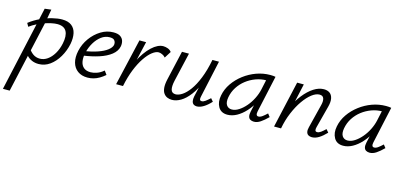

<svg xmlns="http://www.w3.org/2000/svg" viewBox="-90 -914 3453 1644"><g transform="rotate(15 1637.0 -92.0)"><path d="M-23 289 145 -466 202 -473 180 -349 37 289ZM216 5Q183 5 156.5 -6.5Q130 -18 112 -37.5Q94 -57 86 -80L111 -108Q128 -79 154 -60.5Q180 -42 214 -42Q250 -42 281.5 -64Q313 -86 337 -126Q361 -166 372 -218Q387 -289 366 -328Q345 -367 285 -367Q263 -367 234 -361Q205 -355 173 -344Q141 -333 109 -317Q77 -301 49 -280L32 -310Q77 -345 128 -368.5Q179 -392 228 -404Q277 -416 314 -416Q368 -416 398.5 -392.5Q429 -369 438 -327.5Q447 -286 437 -233Q424 -169 392 -114.5Q360 -60 315 -27.5Q270 5 216 5Z M650 9Q598 9 563 -16.5Q528 -42 515.5 -87Q503 -132 516 -192Q530 -255 567.5 -307Q605 -359 657 -391Q709 -423 768 -423Q808 -423 829 -408.5Q850 -394 856.5 -371Q863 -348 858 -322Q849 -279 808.5 -247Q768 -215 705 -194.5Q642 -174 564 -163L566 -203Q632 -214 682.5 -231.5Q733 -249 763 -272Q793 -295 799 -319Q801 -329 798.5 -342Q796 -355 785 -364.5Q774 -374 747 -374Q707 -374 673 -348.5Q639 -323 615 -282.5Q591 -242 580 -197Q569 -151 574.5 -116Q580 -81 602.5 -61.5Q625 -42 664 -42Q689 -42 719.5 -52.5Q750 -63 779 -88L803 -55Q780 -35 754.5 -20Q729 -5 703 2Q677 9 650 9Z M931 0Q961 -133 1008 -226.5Q1055 -320 1108.5 -369.5Q1162 -419 1210 -419Q1229 -419 1250 -411.5Q1271 -404 1283 -387L1246 -328Q1235 -342 1217 -350Q1199 -358 1185 -358Q1160 -358 1128.5 -333.5Q1097 -309 1065.5 -262.5Q1034 -216 1007.5 -150Q981 -84 964 0ZM903 0 999 -414H1058L962 0Z M1398 6Q1376 6 1357 -2Q1338 -10 1325 -28Q1312 -46 1309 -76.5Q1306 -107 1316 -152L1376 -414H1438L1379 -159Q1367 -106 1375 -77Q1383 -48 1417 -48Q1443 -48 1475 -69Q1507 -90 1539 -134Q1571 -178 1599 -247.5Q1627 -317 1646 -414H1683Q1659 -302 1626 -222Q1593 -142 1554.5 -91.5Q1516 -41 1476 -17.5Q1436 6 1398 6ZM1618 5Q1601 5 1589.5 -3.5Q1578 -12 1574.5 -29.5Q1571 -47 1576 -72L1653 -414H1704L1633 -89Q1628 -69 1631 -59Q1634 -49 1648 -49Q1663 -49 1680 -61.5Q1697 -74 1720 -95L1742 -69Q1709 -33 1677.5 -14Q1646 5 1618 5Z M1890 6Q1833 6 1808.5 -37Q1784 -80 1796 -140Q1807 -198 1841.5 -248Q1876 -298 1926.5 -336.5Q1977 -375 2036.5 -396.5Q2096 -418 2159 -418Q2174 -418 2185 -417Q2196 -416 2205 -414L2134 -90Q2125 -48 2151 -48Q2167 -48 2185 -61Q2203 -74 2225 -95L2246 -68Q2211 -33 2182 -14Q2153 5 2125 5Q2106 5 2092.5 -3Q2079 -11 2075 -28.5Q2071 -46 2077 -73L2115 -243L2152 -277Q2140 -221 2113 -170Q2086 -119 2049.5 -79Q2013 -39 1972 -16.5Q1931 6 1890 6ZM1915 -47Q1945 -47 1977 -67.5Q2009 -88 2037.5 -121.5Q2066 -155 2086.5 -196Q2107 -237 2116 -278L2140 -389L2173 -362Q2166 -364 2157 -364.5Q2148 -365 2139 -365Q2090 -365 2044 -348Q1998 -331 1960 -301.5Q1922 -272 1895.5 -231Q1869 -190 1860 -140Q1852 -94 1868 -70.5Q1884 -47 1915 -47Z M2639 5Q2620 5 2607 -3Q2594 -11 2590 -28.5Q2586 -46 2593 -72L2646 -284Q2655 -320 2647 -342.5Q2639 -365 2610 -365Q2578 -365 2541.5 -337Q2505 -309 2470 -259Q2435 -209 2407 -142.5Q2379 -76 2365 0H2320Q2343 -97 2378 -174.5Q2413 -252 2456 -306.5Q2499 -361 2544.5 -390Q2590 -419 2634 -419Q2665 -419 2685.5 -404.5Q2706 -390 2712.5 -359.5Q2719 -329 2707 -284L2656 -89Q2651 -71 2654 -60Q2657 -49 2671 -49Q2687 -49 2704 -61.5Q2721 -74 2743 -95L2765 -69Q2732 -34 2700.5 -14.5Q2669 5 2639 5ZM2303 0 2397 -414H2456L2364 0Z M2916 6Q2859 6 2834.5 -37Q2810 -80 2822 -140Q2833 -198 2867.5 -248Q2902 -298 2952.5 -336.5Q3003 -375 3062.5 -396.5Q3122 -418 3185 -418Q3200 -418 3211 -417Q3222 -416 3231 -414L3160 -90Q3151 -48 3177 -48Q3193 -48 3211 -61Q3229 -74 3251 -95L3272 -68Q3237 -33 3208 -14Q3179 5 3151 5Q3132 5 3118.5 -3Q3105 -11 3101 -28.5Q3097 -46 3103 -73L3141 -243L3178 -277Q3166 -221 3139 -170Q3112 -119 3075.5 -79Q3039 -39 2998 -16.5Q2957 6 2916 6ZM2941 -47Q2971 -47 3003 -67.5Q3035 -88 3063.5 -121.5Q3092 -155 3112.5 -196Q3133 -237 3142 -278L3166 -389L3199 -362Q3192 -364 3183 -364.5Q3174 -365 3165 -365Q3116 -365 3070 -348Q3024 -331 2986 -301.5Q2948 -272 2921.5 -231Q2895 -190 2886 -140Q2878 -94 2894 -70.5Q2910 -47 2941 -47Z"/></g></svg>

Font: Ysabeau Infant
Style: Italic
Weight: 400
Italic angle: -12°
Designer: Christian Thalmann (Catharsis Fonts)
Version: Version 2.001;gftools[0.9.30]; featfreeze: ss01,ss02,lnum